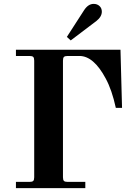

<svg xmlns="http://www.w3.org/2000/svg" viewBox="-20 -968 688 988"><path d="M324 -778 413 -916Q434 -948 462 -948Q480 -948 492 -937Q504 -926 504 -908Q504 -882 476 -860L344 -760ZM62 0V-32H132Q146 -32 151 -37Q156 -42 156 -56V-656Q156 -670 151 -675Q146 -680 132 -680H62V-712H600L608 -413H576Q556 -505 524 -564Q462 -680 389 -680H328Q314 -680 309 -675Q304 -670 304 -656V-56Q304 -42 309 -37Q314 -32 328 -32H419V0Z"/></svg>

Font: Old Standard TT
Style: Bold
Weight: 700
Designer: Alexey Kryukov <alexios@thessalonica.org.ru>
Version: Version 2.2